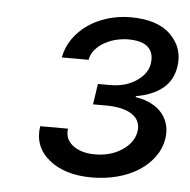

<svg xmlns="http://www.w3.org/2000/svg" viewBox="-40 -845 522 527"><g transform="rotate(5 220.5 -581.5)"><path d="M78.1 -485.8H154.8Q150.6 -457 173.3 -439.6Q196.4 -421.9 234.4 -421.9Q277.3 -421.9 308.6 -442.5Q339.8 -463.1 345.2 -492.9Q348 -508.5 343 -520.6Q338.1 -532.7 326 -541Q313.9 -549.4 295.5 -553.8Q277 -558.2 252.8 -558.2H217.3L225.9 -615.1H259.9Q301.8 -615.1 331.3 -634.9Q360.4 -654.8 365.1 -680.4Q370.7 -710.6 354.4 -727.5Q338.1 -744.3 298.3 -744.3Q283.4 -744.3 266.3 -740.4Q249.3 -736.5 234.4 -728.3Q219.5 -720.2 208.5 -707.9Q197.4 -695.7 194.6 -679H120.7Q126.1 -707.7 142.6 -731.2Q159.1 -754.6 183.2 -771.1Q207.4 -787.6 237.4 -796.5Q267.4 -805.4 299.7 -805.4Q374.3 -805.4 410.5 -769.2Q447.4 -732.2 438.9 -680.4Q432.5 -642 404.8 -620.2Q377.1 -598.4 332.4 -590.9V-588.1Q356.5 -584.5 375 -575.1Q393.5 -565.7 405.2 -551.8Q416.9 -538 421.7 -520.1Q426.5 -502.1 423.3 -481.5Q418.7 -453.5 401.8 -430.6Q384.9 -407.7 359.4 -391.5Q333.8 -375.4 301 -366.7Q268.1 -358 231.5 -358Q156.2 -358 112.9 -393.8Q69.6 -429.7 78.1 -485.8Z"/></g></svg>

Font: Inter P
Style: Italic
Weight: 400
Italic angle: -9.40001°
Designer: Rasmus Andersson
Foundry: rsms
Version: Version 3.018;git-588b23468